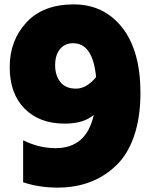

<svg xmlns="http://www.w3.org/2000/svg" viewBox="-20 -814 707 879"><path d="M623 -388.7Q623 -275.4 593.3 -189.9Q563.5 -104.5 509.8 -54.7Q405.3 44.9 243.2 44.9Q159.2 44.9 85.9 20.5V-171.9Q158.2 -135.7 234.4 -135.7Q376 -135.7 409.2 -288.1Q363.3 -248 276.4 -248Q160.2 -248 92.3 -316.9Q24.4 -385.7 24.4 -507.3Q24.4 -628.9 101.1 -711.4Q177.7 -793.9 316.9 -793.9Q456.1 -793.9 539.6 -687.5Q623 -581.1 623 -388.7ZM419.9 -460.9Q405.3 -616.2 314.5 -616.2Q277.3 -616.2 254.9 -589.4Q232.4 -562.5 232.4 -515.6Q232.4 -468.8 256.3 -438.5Q280.3 -408.2 328.1 -408.2Q376 -408.2 419.9 -460.9Z"/></svg>

Font: GenEi M Gothic v2 Black
Style: Regular
Weight: 900
Version: Version 2.0